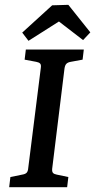

<svg xmlns="http://www.w3.org/2000/svg" viewBox="-20 -775 394 795"><path d="M18 0 23 -42 72 -52Q85 -54 90.5 -60Q96 -66 97 -80L149 -494Q151 -507 146 -512Q141 -517 130 -519L82 -528L87 -570H327L322 -528L273 -519Q261 -517 255 -511Q249 -505 247 -491L196 -76Q195 -64 199.5 -59Q204 -54 215 -52L263 -42L258 0ZM72 -640 196 -753 263 -755 354 -641 324 -609 224 -686 98 -606Z"/></svg>

Font: Yrsa Medium
Style: Italic
Weight: 500
Italic angle: -7.10001°
Designer: Anna Giedrys (Yrsa+Rasa design), David Brezina (Yrsa art-direction, Rasa art-direction, design)
Foundry: Rosetta Type Foundry
Version: Version 2.004